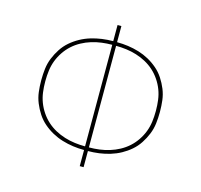

<svg xmlns="http://www.w3.org/2000/svg" viewBox="-106 -851 1012 966"><g transform="rotate(15 400.0 -367.5)"><path d="M390 0V-84Q361 -84 332 -88Q303 -92 275 -100.5Q247 -109 221.5 -123Q196 -137 174 -156Q152 -175 136 -199.5Q120 -224 109 -251Q98 -278 94.5 -307Q91 -336 91 -365V-370Q91 -399 94.5 -428Q98 -457 109 -484Q120 -511 136 -535.5Q152 -560 174 -579Q196 -598 221.5 -612Q247 -626 275 -634.5Q303 -643 332 -647Q361 -651 390 -651V-735H410V-651Q439 -651 468 -647Q497 -643 525 -634.5Q553 -626 578.5 -612Q604 -598 626 -579Q648 -560 664 -535.5Q680 -511 691 -484Q702 -457 705.5 -428Q709 -399 709 -370V-365Q709 -336 705.5 -307Q702 -278 691 -251Q680 -224 664 -199.5Q648 -175 626 -156Q604 -137 578.5 -123Q553 -109 525 -100.5Q497 -92 468 -88Q439 -84 410 -84V0ZM390 -103V-632Q363 -632 336 -628.5Q309 -625 283 -617Q257 -609 233 -596Q209 -583 189 -565Q169 -547 153.5 -524Q138 -501 128.5 -476Q119 -451 115.5 -424Q112 -397 112 -370V-365Q112 -338 115.5 -311Q119 -284 128.5 -259Q138 -234 153.5 -211Q169 -188 189 -170Q209 -152 233 -139Q257 -126 283 -118Q309 -110 336 -106.5Q363 -103 390 -103ZM410 -103Q437 -103 464 -106.5Q491 -110 517 -118Q543 -126 567 -139Q591 -152 611 -170Q631 -188 646.5 -211Q662 -234 671.5 -259Q681 -284 684.5 -311Q688 -338 688 -365V-370Q688 -397 684.5 -424Q681 -451 671.5 -476Q662 -501 646.5 -524Q631 -547 611 -565Q591 -583 567 -596Q543 -609 517 -617Q491 -625 464 -628.5Q437 -632 410 -632Z"/></g></svg>

Font: Iosevka Aile Thin
Style: Regular
Weight: 100
Designer: Belleve Invis
Foundry: Belleve Invis
Version: Version 31.1.0; ttfautohint (v1.8.4)